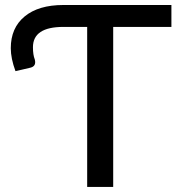

<svg xmlns="http://www.w3.org/2000/svg" viewBox="-20 -737 710 757"><path d="M230 -630.9Q109.9 -630.9 109.9 -550.8Q109.9 -520.5 117.2 -502.4Q124 -476.1 100.1 -470.2L41 -456.5Q22.5 -506.8 22.5 -546.9Q22.5 -627 77.1 -672.1Q131.8 -717.3 230 -717.3H655.8V-630.9H426.3V0H323.7V-630.9Z"/></svg>

Font: Lato-Medium
Style: Regular
Weight: 500
Designer: Lukasz Dziedzic
Foundry: tyPoland Lukasz Dziedzic
Version: Version 2.006; 2014-01-15